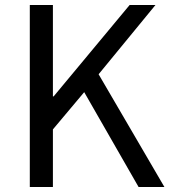

<svg xmlns="http://www.w3.org/2000/svg" viewBox="-20 -753 686 773"><path d="M100 0H193V-232L319 -382L538 0H642L377 -454L606 -733H502L196 -365H193V-733H100Z"/></svg>

Font: Source Han Sans CN Regular
Style: Regular
Weight: 400
Designer: Ryoko NISHIZUKA (kana & ideographs); Paul D. Hunt (Latin, Greek & Cyrillic); Wenlong ZHANG (bopomofo); Sandoll Communica
Foundry: Adobe Systems Incorporated
Version: Version 1.004;PS 1.004;hotconv 1.0.82;makeotf.lib2.5.63406